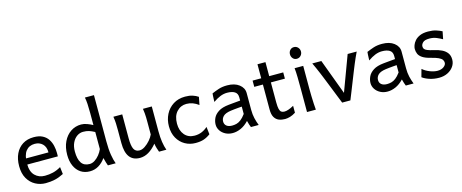

<svg xmlns="http://www.w3.org/2000/svg" viewBox="-43 -1434 5048 2099"><g transform="rotate(-15 2481.5 -384.5)"><path d="M482.9 -236.8H119.6V-305.2H395.5Q395.5 -368.2 361.1 -401.4Q326.7 -434.6 273.4 -434.6Q209.5 -434.6 173.1 -389.2Q136.7 -343.8 136.7 -246.6Q136.7 -156.2 180.9 -112.3Q225.1 -68.4 293 -68.4Q340.3 -68.4 386 -79.3Q431.6 -90.3 476.1 -117.2L485.8 -36.6Q434.1 -9.8 385.7 1.2Q337.4 12.2 280.8 12.2Q218.8 12.2 165.3 -16.6Q111.8 -45.4 79.1 -102.1Q46.4 -158.7 46.4 -241.7Q46.4 -322.8 75 -382.3Q103.5 -441.9 156 -474.9Q208.5 -507.8 280.8 -507.8Q341.3 -507.8 380.6 -487.3Q419.9 -466.8 442.4 -432.6Q464.8 -398.4 474.1 -357.2Q483.4 -315.9 483.4 -274.9Q483.4 -268.6 483.4 -256.1Q483.4 -243.7 482.9 -236.8Z M1037.6 -781.2V-258.8Q1037.6 -166.5 1048.1 -103.8Q1058.6 -41 1074.2 0H986.3Q981 -12.7 973.4 -38.1Q965.8 -63.5 959.5 -90.3Q924.8 -41 879.9 -14.4Q835 12.2 781.2 12.2Q721.7 12.2 677.7 -17.1Q633.8 -46.4 609.9 -99.9Q585.9 -153.3 585.9 -224.6Q585.9 -311 616.7 -374.5Q647.5 -438 700 -472.9Q752.4 -507.8 817.9 -507.8Q849.1 -507.8 884 -495.1Q918.9 -482.4 947.3 -466.3V-603Q947.3 -661.6 944.6 -706.1Q941.9 -750.5 935.1 -781.2ZM947.3 -195.3V-388.2Q911.1 -407.7 883.1 -416.3Q855 -424.8 817.9 -424.8Q780.8 -424.8 748.5 -402.6Q716.3 -380.4 696.3 -338.9Q676.3 -297.4 676.3 -239.3Q676.3 -154.3 705.6 -110.1Q734.9 -65.9 798.3 -65.9Q828.1 -65.9 857.2 -84.7Q886.2 -103.5 910.2 -133.3Q934.1 -163.1 947.3 -195.3Z M1647.9 0H1564.9Q1558.1 -17.1 1550 -43.7Q1542 -70.3 1538.1 -97.7Q1493.7 -43.9 1446.3 -15.9Q1398.9 12.2 1347.7 12.2Q1191.4 12.2 1191.4 -197.8Q1191.4 -201.2 1191.4 -222.2Q1191.4 -243.2 1191.4 -269.8Q1191.4 -296.4 1191.4 -317.4Q1191.4 -338.4 1191.4 -341.8Q1191.4 -388.2 1189.9 -421.1Q1188.5 -454.1 1181.6 -498H1281.7V-227.1Q1281.7 -144 1300 -106.2Q1318.4 -68.4 1364.7 -68.4Q1393.6 -68.4 1426 -90.1Q1458.5 -111.8 1485.8 -143.6Q1513.2 -175.3 1525.9 -205.1V-341.8Q1525.9 -374 1525.4 -397.9Q1524.9 -421.9 1522.7 -445.1Q1520.5 -468.3 1516.1 -498H1616.2V-219.7Q1616.2 -148.9 1624.5 -95Q1632.8 -41 1647.9 0Z M2136.2 -127 2146 -41.5Q2108.9 -13.7 2070.8 -0.7Q2032.7 12.2 1977.5 12.2Q1912.1 12.2 1858.4 -18.3Q1804.7 -48.8 1772.7 -105.2Q1740.7 -161.6 1740.7 -239.3Q1740.7 -313 1771.7 -374Q1802.7 -435.1 1859.9 -471.4Q1917 -507.8 1994.6 -507.8Q2043.5 -507.8 2078.9 -496.3Q2114.3 -484.9 2141.1 -466.3L2124 -378.4Q2091.3 -402.8 2058.1 -415Q2024.9 -427.2 1987.3 -427.2Q1922.4 -427.2 1877.9 -378.9Q1833.5 -330.6 1833.5 -244.1Q1833.5 -165.5 1875 -116.9Q1916.5 -68.4 1987.3 -68.4Q2031.2 -68.4 2067.9 -83.5Q2104.5 -98.6 2136.2 -127Z M2656.2 -371.1V-180.7Q2656.2 -127.9 2666.5 -84.5Q2676.8 -41 2692.9 0H2605Q2600.1 -11.7 2593 -32Q2585.9 -52.2 2580.6 -75.7Q2537.6 -29.8 2490.2 -8.8Q2442.9 12.2 2397.5 12.2Q2351.6 12.2 2315.7 -6.8Q2279.8 -25.9 2259.3 -57.1Q2238.8 -88.4 2238.8 -124.5Q2238.8 -161.6 2256.1 -198.7Q2273.4 -235.8 2316.2 -263.2Q2358.9 -290.5 2434.1 -297.9Q2451.2 -299.8 2478.5 -302.2Q2505.9 -304.7 2531 -307.1Q2556.2 -309.6 2565.9 -310.1V-346.7Q2565.9 -391.1 2534.9 -410.4Q2503.9 -429.7 2448.7 -429.7Q2410.2 -429.7 2371.6 -414.3Q2333 -398.9 2290 -368.7Q2290.5 -379.4 2291 -397.9Q2291.5 -416.5 2292.5 -435.1Q2293.5 -453.6 2294.9 -463.9Q2332 -480 2373.5 -493.9Q2415 -507.8 2470.7 -507.8Q2555.2 -507.8 2605.7 -468.5Q2656.2 -429.2 2656.2 -371.1ZM2565.9 -158.7V-241.7Q2553.7 -241.2 2529.3 -239Q2504.9 -236.8 2479.7 -234.4Q2454.6 -231.9 2439 -229.5Q2377 -220.7 2351.8 -195.6Q2326.7 -170.4 2326.7 -136.7Q2326.7 -104 2349.4 -86.2Q2372.1 -68.4 2412.1 -68.4Q2437 -68.4 2461.2 -74.5Q2485.4 -80.6 2511 -99.9Q2536.6 -119.1 2565.9 -158.7Z M3110.4 -105V-26.9Q3076.7 -5.4 3045.9 3.4Q3015.1 12.2 2989.3 12.2Q2951.2 12.2 2919.9 -0.2Q2888.7 -12.7 2870.1 -44.2Q2851.6 -75.7 2851.6 -131.8Q2851.6 -149.4 2851.6 -189.5Q2851.6 -229.5 2851.6 -283.9Q2851.6 -338.4 2851.6 -400.6Q2851.6 -462.9 2851.6 -525.9Q2851.6 -588.9 2851.6 -644.5H2941.9Q2941.9 -582 2941.9 -511Q2941.9 -439.9 2941.9 -373.5Q2941.9 -307.1 2941.9 -258.1Q2941.9 -209 2941.9 -190.4Q2941.9 -140.1 2948.5 -113.8Q2955.1 -87.4 2968.8 -77.9Q2982.4 -68.4 3004.4 -68.4Q3044.4 -68.4 3110.4 -105ZM3100.6 -415H2753.9V-485.8H3100.6Z M3232.4 -498H3330.1Q3330.1 -431.6 3330.1 -365.2Q3330.1 -298.8 3330.1 -231.9Q3330.1 -200.7 3331.3 -156Q3332.5 -111.3 3334.7 -68.8Q3336.9 -26.4 3339.8 0H3239.7Q3239.7 -35.2 3239.7 -82.5Q3239.7 -129.9 3239.7 -177Q3239.7 -224.1 3239.7 -258.8Q3239.7 -330.1 3238.5 -394.8Q3237.3 -459.5 3232.4 -498ZM3222.7 -656.7Q3222.7 -684.1 3239.7 -703.4Q3256.8 -722.7 3283.7 -722.7Q3311 -722.7 3329.1 -703.4Q3347.2 -684.1 3347.2 -656.7Q3347.2 -629.9 3329.1 -610.4Q3311 -590.8 3283.7 -590.8Q3256.8 -590.8 3239.7 -610.4Q3222.7 -629.9 3222.7 -656.7Z M3833 -498H3935.5Q3921.9 -470.2 3907.2 -437.3Q3892.6 -404.3 3880.1 -374.3Q3867.7 -344.2 3859.9 -324.7Q3853 -307.6 3838.4 -271Q3823.7 -234.4 3805.2 -187.3Q3786.6 -140.1 3767.1 -91.1Q3747.6 -42 3730.5 0H3637.7Q3621.6 -40 3602.8 -87.6Q3584 -135.3 3565.4 -181.9Q3546.9 -228.5 3531.7 -266.4Q3516.6 -304.2 3508.3 -324.7Q3500.5 -344.7 3487.8 -374.5Q3475.1 -404.3 3460.7 -437.3Q3446.3 -470.2 3432.6 -498H3535.2L3684.1 -97.7Z M4409.2 -371.1V-180.7Q4409.2 -127.9 4419.4 -84.5Q4429.7 -41 4445.8 0H4357.9Q4353 -11.7 4345.9 -32Q4338.9 -52.2 4333.5 -75.7Q4290.5 -29.8 4243.2 -8.8Q4195.8 12.2 4150.4 12.2Q4104.5 12.2 4068.6 -6.8Q4032.7 -25.9 4012.2 -57.1Q3991.7 -88.4 3991.7 -124.5Q3991.7 -161.6 4009 -198.7Q4026.4 -235.8 4069.1 -263.2Q4111.8 -290.5 4187 -297.9Q4204.1 -299.8 4231.4 -302.2Q4258.8 -304.7 4283.9 -307.1Q4309.1 -309.6 4318.8 -310.1V-346.7Q4318.8 -391.1 4287.8 -410.4Q4256.8 -429.7 4201.7 -429.7Q4163.1 -429.7 4124.5 -414.3Q4085.9 -398.9 4043 -368.7Q4043.5 -379.4 4043.9 -397.9Q4044.4 -416.5 4045.4 -435.1Q4046.4 -453.6 4047.9 -463.9Q4085 -480 4126.5 -493.9Q4168 -507.8 4223.6 -507.8Q4308.1 -507.8 4358.6 -468.5Q4409.2 -429.2 4409.2 -371.1ZM4318.8 -158.7V-241.7Q4306.6 -241.2 4282.2 -239Q4257.8 -236.8 4232.7 -234.4Q4207.5 -231.9 4191.9 -229.5Q4129.9 -220.7 4104.7 -195.6Q4079.6 -170.4 4079.6 -136.7Q4079.6 -104 4102.3 -86.2Q4125 -68.4 4165 -68.4Q4189.9 -68.4 4214.1 -74.5Q4238.3 -80.6 4263.9 -99.9Q4289.6 -119.1 4318.8 -158.7Z M4899.9 -468.8 4882.8 -383.3Q4858.4 -397.5 4821.3 -413.6Q4784.2 -429.7 4738.8 -429.7Q4685.1 -429.7 4664.3 -408.9Q4643.6 -388.2 4643.6 -366.2Q4643.6 -349.1 4651.6 -337.2Q4659.7 -325.2 4684.6 -314.9Q4709.5 -304.7 4760.7 -293Q4805.2 -283.2 4841.6 -265.6Q4877.9 -248 4899.9 -218.8Q4921.9 -189.5 4921.9 -144Q4921.9 -100.1 4896.7 -64.7Q4871.6 -29.3 4829.1 -8.5Q4786.6 12.2 4733.9 12.2Q4674.8 12.2 4624.8 -4.6Q4574.7 -21.5 4545.9 -43.9L4570.3 -131.8Q4603.5 -102.1 4650.6 -84Q4697.8 -65.9 4736.3 -65.9Q4779.3 -65.9 4806.6 -86.2Q4834 -106.4 4834 -131.8Q4834 -150.4 4823.2 -165.8Q4812.5 -181.2 4783.4 -195.1Q4754.4 -209 4699.7 -222.2Q4640.6 -236.8 4609.4 -257.8Q4578.1 -278.8 4566.9 -304.9Q4555.7 -331.1 4555.7 -361.3Q4555.7 -378.4 4564.5 -402.8Q4573.2 -427.2 4594 -451.4Q4614.7 -475.6 4651.4 -491.7Q4688 -507.8 4743.7 -507.8Q4796.9 -507.8 4835.7 -495.4Q4874.5 -482.9 4899.9 -468.8Z"/></g></svg>

Font: Andika LitF DSA DSG
Style: Regular
Weight: 400
Designer: Victor Gaultney, Annie Olsen, Julie Remington, Don Collingsworth, Eric Hays, Becca Hirsbrunner
Foundry: SIL International
Version: Version 6.200 ; LitF DSA DSG; ttfautohint (v1.8.3.10-c5d8)